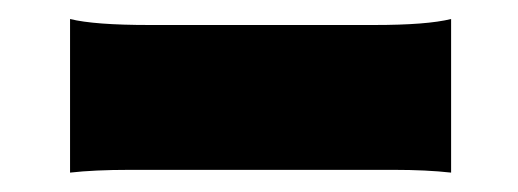

<svg xmlns="http://www.w3.org/2000/svg" viewBox="-20 -20 545 202"><path d="M394 158.7H116.7Q79.1 158.7 53.7 161.6V0Q79.1 6.3 137.2 6.3H373.5Q429.2 6.3 454.6 0V161.6Q428.7 158.7 394 158.7Z"/></svg>

Font: Nosifer Caps
Style: Regular
Weight: 800
Version: Version 001.002